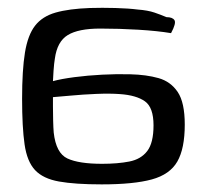

<svg xmlns="http://www.w3.org/2000/svg" viewBox="-20 -480 539 504"><path d="M247 4Q177 4 135 -3.5Q93 -11 72 -33.5Q51 -56 44.5 -101Q38 -146 38 -221Q38 -296 45.5 -342Q53 -388 72 -412.5Q91 -437 126 -447Q161 -457 216 -459Q248 -460 283 -459Q318 -458 341 -455Q368 -453 385.5 -447Q403 -441 417 -435Q433 -435 438 -427Q443 -419 429 -393Q393 -399 343 -402Q293 -405 243 -405Q186 -405 158 -388Q130 -371 124 -326Q122 -315 120.5 -293.5Q119 -272 119 -267Q141 -273 175.5 -277.5Q210 -282 248.5 -284Q287 -286 322 -285Q364 -284 396 -275Q428 -266 446.5 -238.5Q465 -211 465 -153Q465 -90 445.5 -56Q426 -22 378.5 -9Q331 4 247 4ZM248 -50Q289 -50 319.5 -56Q350 -62 366.5 -83.5Q383 -105 383 -151Q383 -198 360.5 -214Q338 -230 295 -233Q269 -235 233 -233.5Q197 -232 165.5 -229Q134 -226 119 -225Q119 -217 119 -200Q119 -183 119.5 -163.5Q120 -144 121 -132Q127 -78 157 -64Q187 -50 248 -50Z"/></svg>

Font: Genos Medium
Style: Regular
Weight: 500
Designer: Robert E. Leuschke
Foundry: Robert E. Leuschke
Version: Version 1.010; ttfautohint (v1.8.3)